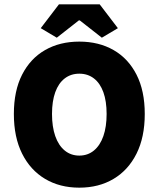

<svg xmlns="http://www.w3.org/2000/svg" viewBox="-20 -854 732 886"><path d="M346 12Q256 12 188 -28.5Q120 -69 82 -145Q44 -221 44 -328Q44 -435 82 -509.5Q120 -584 188 -623Q256 -662 346 -662Q436 -662 504 -623Q572 -584 610 -509.5Q648 -435 648 -328Q648 -221 610 -145Q572 -69 504 -28.5Q436 12 346 12ZM346 -136Q385 -136 413.5 -159.5Q442 -183 457 -226Q472 -269 472 -328Q472 -387 457 -428.5Q442 -470 413.5 -492Q385 -514 346 -514Q307 -514 278.5 -492Q250 -470 235 -428.5Q220 -387 220 -328Q220 -269 235 -226Q250 -183 278.5 -159.5Q307 -136 346 -136ZM242 -680 168 -724 252 -834H440L524 -724L450 -680L348 -760H344Z"/></svg>

Font: Assistant ExtraLight ExtraBold
Style: Regular
Weight: 800
Version: Version 3.000